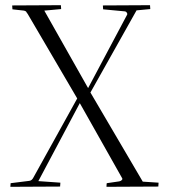

<svg xmlns="http://www.w3.org/2000/svg" viewBox="-20 -720 652 741"><path d="M20 1 21 -13 93 -22Q103 -23 109 -35L278 -340L87 -666L82 -673Q81 -677 73 -679L28 -684L27 -699L215 -700Q215 -699 216 -685L151 -679L320 -380L471 -664Q472 -667 469.5 -671Q467 -675 463 -676L378 -684L377 -699L559 -700Q559 -699 560 -685L507 -680L329 -363L531 -19L592 -15Q592 -14 591 0L391 1Q391 -8 392 -13L440 -20Q446 -21 450 -25Q454 -29 451 -33L288 -322L128 -21L213 -15Q213 -14 212 0Z"/></svg>

Font: Antic Didone
Style: Regular
Weight: 400
Designer: Santiago Orozco
Foundry: Santiago Orozco
Version: Version 2.000